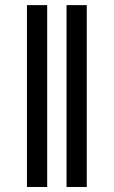

<svg xmlns="http://www.w3.org/2000/svg" viewBox="-20 -745 453 765"><path d="M87.4 0H168V-724.6H87.4ZM245.1 0H325.7V-724.6H245.1Z"/></svg>

Font: Arimo
Style: Regular
Weight: 400
Designer: Steve Matteson
Foundry: Monotype Imaging Inc.
Version: Version 1.32